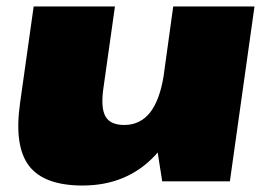

<svg xmlns="http://www.w3.org/2000/svg" viewBox="-20 -560 820 593"><path d="M299 -285Q291 -226 306 -200Q321 -174 364 -174Q413 -174 444 -213Q473 -251 485 -323L515 -540H766L690 0H481L467 -89Q463 -84 459 -80Q372 13 235 13Q116 13 69.5 -48Q23 -109 42 -242L84 -540H335Z"/></svg>

Font: Pathway Extreme 8pt Thin 12pt Black
Style: Italic
Weight: 900
Italic angle: -8°
Version: Version 1.001;gftools[0.9.26]